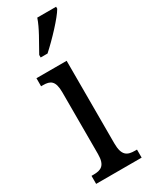

<svg xmlns="http://www.w3.org/2000/svg" viewBox="-201 -807 663 848"><g transform="rotate(-30 130.0 -383.0)"><path d="M84 -619V-606H119C167 -649 235 -721 255 -756V-766H159C144 -721 112 -670 84 -619ZM17 0H249V-41H239C200 -41 176 -52 176 -115V-536H22V-495H32C69 -495 90 -484 90 -425V-110C90 -51 65 -41 27 -41H17Z"/></g></svg>

Font: Noto Serif Ethiopic XCn
Style: Regular
Weight: 400
Width: 2
Designer: Monotype Design Team
Foundry: Monotype Imaging Inc.
Version: Version 2.102